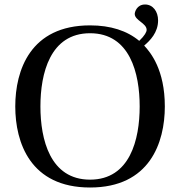

<svg xmlns="http://www.w3.org/2000/svg" viewBox="-20 -820 802 855"><path d="M48 -346C48 -185 115 15 381 15C647 15 714 -185 714 -346C714 -509 651 -586 622 -617C648 -639 684 -675 684 -729C684 -769 661 -800 626 -800C589 -800 580 -766 580 -758C580 -729 633 -717 633 -687C633 -678 625 -662 600 -638C546 -683 473 -707 381 -707C115 -707 48 -507 48 -346ZM160 -346C160 -493 203 -672 381 -672C559 -672 602 -493 602 -346C602 -199 559 -20 381 -20C203 -20 160 -199 160 -346Z"/></svg>

Font: Lingua Franca
Style: Regular
Weight: 400
Version: Version 1.19